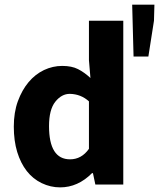

<svg xmlns="http://www.w3.org/2000/svg" viewBox="-20 -790 681 822"><path d="M189.9 -250Q189.9 -107.9 279.8 -107.9Q329.1 -107.9 360.8 -152.8V-356Q326.7 -387.2 278.8 -388.2Q243.7 -388.2 216.8 -354.5Q189.9 -320.8 189.9 -250ZM374 -48.8Q313.5 12.2 237.3 12.2Q196.3 12.2 158.7 -5.9Q121.1 -23.9 94.7 -57.6Q68.4 -91.3 53.7 -139.2Q39.1 -187 39.1 -248Q39.1 -309.1 56.6 -356.9Q74.2 -404.8 102.5 -438.5Q130.9 -472.2 168.5 -490.2Q206.1 -507.8 246.6 -507.8Q287.1 -507.8 314 -494.1Q340.8 -480.5 367.2 -456.1L360.8 -532.2V-701.2H507.8V0H388.2L377.9 -48.8ZM551.8 -547.9 545.9 -770H641.1L639.2 -701.2L615.2 -547.9Z"/></svg>

Font: SourceSansPro-Bold
Style: Bold
Weight: 700
Designer: Paul D. Hunt
Foundry: Adobe Systems Incorporated
Version: Version 1.050;PS Version 1.000;hotconv 1.0.70;makeotf.lib2.5